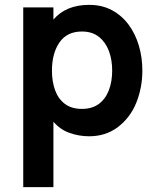

<svg xmlns="http://www.w3.org/2000/svg" viewBox="-20 -550 628 789"><path d="M199.5 219H75.5V-519.5H199.5V-469.5Q251 -530 346.5 -530Q399.5 -530 440.2 -508Q481 -486 508.8 -448.2Q536.5 -410.5 550.8 -362Q565 -313.5 565 -260Q565 -190 540.2 -128.2Q515.5 -66.5 463.5 -27Q413.5 10 346.5 10Q304 10 265.2 -4Q226.5 -18 199.5 -50ZM316.5 -102.5Q359 -102.5 386.5 -123.2Q414 -144 427.5 -179.5Q441 -215 441 -260Q441 -304.5 427.5 -340.5Q414 -376.5 386.5 -398.5Q359 -420.5 316.5 -420.5Q255.5 -420.5 224.5 -375.8Q193.5 -331 193.5 -260Q193.5 -214.5 206.5 -179Q219.5 -143.5 246.8 -123Q274 -102.5 316.5 -102.5Z"/></svg>

Font: Acari Sans
Style: Bold
Weight: 700
Designer: Alfredo Marco Pradil and Stefan Peev (font) & Cristiano Sobral (main changes)
Foundry: Alfredo Marco Pradil and Stefan Peev (font) & Cristiano Sobral (main changes)
Version: Version 1.063; ttfautohint (v1.8.3)